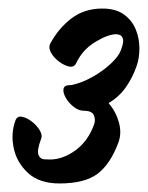

<svg xmlns="http://www.w3.org/2000/svg" viewBox="-20 -748 346 449"><path d="M144 -549H147Q171 -554 196 -568Q221 -582 239 -599Q257 -616 262 -629Q270 -649 267.5 -657Q265 -665 259.5 -666.5Q254 -668 252 -668Q233 -668 203 -650Q173 -632 158 -600Q153 -590 141.5 -592.5Q130 -595 118 -604Q106 -613 99.5 -624.5Q93 -636 97 -645Q116 -681 146.5 -704.5Q177 -728 219 -728Q251 -728 270 -714Q289 -700 297.5 -679Q306 -658 306 -635.5Q306 -613 300 -595Q290 -566 274 -543.5Q258 -521 234 -507Q251 -487 258 -462Q265 -437 257 -415Q238 -364 208 -341.5Q178 -319 119 -319Q72 -319 45.5 -343.5Q19 -368 12 -402Q5 -436 16 -466Q20 -477 31 -475Q42 -473 53.5 -464.5Q65 -456 72.5 -444Q80 -432 76 -423Q66 -396 70 -386Q74 -376 83 -375.5Q92 -375 97 -375Q127 -375 156.5 -396.5Q186 -418 200 -457Q204 -468 199.5 -478.5Q195 -489 176 -489Q164 -489 152.5 -498Q141 -507 134 -519Q127 -531 128.5 -540Q130 -549 144 -549Z"/></svg>

Font: Story Script
Style: Regular
Weight: 400
Designer: Lana Roulhac, Ben Buysse
Version: Version 1.000; ttfautohint (v1.8.4.7-5d5b)